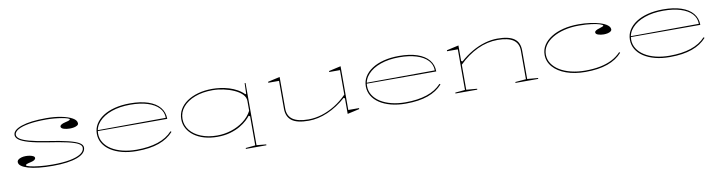

<svg xmlns="http://www.w3.org/2000/svg" viewBox="-26 -1214 7897 2113"><g transform="rotate(-10 3923.0 -157.5)"><path d="M475 15Q389 15 319.5 7.5Q250 0 201 -14.5Q152 -29 126 -48.5Q100 -68 100 -92Q100 -108 113 -119Q126 -130 148.5 -136.5Q171 -143 198 -143Q223 -143 245 -138.5Q267 -134 281.5 -126Q296 -118 296 -105Q296 -93 283 -83.5Q270 -74 247 -69Q211 -61 197 -55.5Q183 -50 183 -43Q183 -34 223.5 -24Q264 -14 330.5 -7Q397 0 475 0Q587 0 667 -15Q747 -30 789.5 -58Q832 -86 832 -125Q832 -151 797 -171.5Q762 -192 679.5 -211Q597 -230 456 -251Q329 -271 255 -292.5Q181 -314 149 -338.5Q117 -363 117 -392Q117 -448 216 -481.5Q315 -515 490 -515Q582 -515 658.5 -500Q735 -485 781 -459Q827 -433 827 -398Q827 -384 812.5 -375Q798 -366 776 -361.5Q754 -357 729 -357Q711 -357 693.5 -359.5Q676 -362 662 -366.5Q648 -371 639.5 -378.5Q631 -386 631 -395Q631 -420 692 -434Q723 -441 734.5 -446Q746 -451 746 -457Q746 -464 723 -471.5Q700 -479 662.5 -485.5Q625 -492 580 -496Q535 -500 490 -500Q377 -500 296.5 -486.5Q216 -473 173.5 -448.5Q131 -424 131 -392Q131 -367 161.5 -345.5Q192 -324 264 -304Q336 -284 458 -265Q604 -243 688.5 -222Q773 -201 809.5 -178Q846 -155 846 -125Q846 -92 821 -66Q796 -40 748 -22Q700 -4 631 5.5Q562 15 475 15Z M1427 -515Q1546 -515 1630 -486.5Q1714 -458 1758.5 -404.5Q1803 -351 1803 -276H1025V-286L1789 -290Q1789 -355 1745 -402Q1701 -449 1619.5 -474.5Q1538 -500 1427 -500Q1310 -500 1219 -468Q1128 -436 1076.5 -379Q1025 -322 1025 -248Q1025 -193 1053.5 -147.5Q1082 -102 1133.5 -69Q1185 -36 1256.5 -18Q1328 0 1413 0Q1482 0 1541.5 -8.5Q1601 -17 1651 -33.5Q1701 -50 1742 -75.5Q1783 -101 1814 -135L1824 -127Q1793 -92 1752.5 -65.5Q1712 -39 1661 -21Q1610 -3 1548.5 6Q1487 15 1413 15Q1322 15 1248 -4.5Q1174 -24 1121 -59Q1068 -94 1039.5 -142Q1011 -190 1011 -248Q1011 -307 1040.5 -355.5Q1070 -404 1125 -440Q1180 -476 1256.5 -495.5Q1333 -515 1427 -515Z M2598 200V190L2706 180V-145L2691 -154Q2677 -134 2646.5 -105.5Q2616 -77 2569 -49.5Q2522 -22 2458 -3.5Q2394 15 2314 15Q2235 15 2169 -4Q2103 -23 2055 -58Q2007 -93 1980.5 -140.5Q1954 -188 1954 -245Q1954 -304 1982.5 -353.5Q2011 -403 2063.5 -439Q2116 -475 2188 -495Q2260 -515 2346 -515Q2390 -515 2438 -508.5Q2486 -502 2533.5 -487.5Q2581 -473 2623 -449.5Q2665 -426 2697 -393L2706 -398L2710 -515H2720V180L2827 190V200ZM2314 0Q2394 0 2471 -24.5Q2548 -49 2610 -95.5Q2672 -142 2706 -207V-317Q2706 -358 2673 -391.5Q2640 -425 2586.5 -449Q2533 -473 2470 -486.5Q2407 -500 2346 -500Q2236 -500 2150.5 -467.5Q2065 -435 2016.5 -377.5Q1968 -320 1968 -245Q1968 -174 2012 -118.5Q2056 -63 2134.5 -31.5Q2213 0 2314 0Z M3334 15Q3204 15 3145.5 -29Q3087 -73 3087 -162V-474H2967V-485L3101 -515V-162Q3101 -80 3158.5 -40Q3216 0 3334 0Q3410 0 3485.5 -23.5Q3561 -47 3633 -91.5Q3705 -136 3768 -200V-474H3648V-485L3782 -515V-26H3902V-15L3768 15V-159L3754 -166Q3657 -79 3547.5 -32Q3438 15 3334 15Z M4433 -515Q4552 -515 4636 -486.5Q4720 -458 4764.5 -404.5Q4809 -351 4809 -276H4031V-286L4795 -290Q4795 -355 4751 -402Q4707 -449 4625.5 -474.5Q4544 -500 4433 -500Q4316 -500 4225 -468Q4134 -436 4082.5 -379Q4031 -322 4031 -248Q4031 -193 4059.5 -147.5Q4088 -102 4139.5 -69Q4191 -36 4262.5 -18Q4334 0 4419 0Q4488 0 4547.5 -8.5Q4607 -17 4657 -33.5Q4707 -50 4748 -75.5Q4789 -101 4820 -135L4830 -127Q4799 -92 4758.5 -65.5Q4718 -39 4667 -21Q4616 -3 4554.5 6Q4493 15 4419 15Q4328 15 4254 -4.5Q4180 -24 4127 -59Q4074 -94 4045.5 -142Q4017 -190 4017 -248Q4017 -307 4046.5 -355.5Q4076 -404 4131 -440Q4186 -476 4262.5 -495.5Q4339 -515 4433 -515Z M5900 -10V0H5646V-10L5766 -20V-338Q5766 -420 5708.5 -460Q5651 -500 5533 -500Q5476 -500 5419 -487Q5362 -474 5307 -448Q5252 -422 5199.5 -385Q5147 -348 5099 -300V-20L5219 -10V0H4975V-10L5085 -20V-474H4965V-485L5099 -515V-341L5113 -334Q5178 -392 5248.5 -432.5Q5319 -473 5391.5 -494Q5464 -515 5533 -515Q5598 -515 5645 -504Q5692 -493 5722 -471Q5752 -449 5766 -416Q5780 -383 5780 -338V-20Z M6427 15Q6306 15 6213 -18.5Q6120 -52 6067.5 -111.5Q6015 -171 6015 -248Q6015 -307 6046 -355.5Q6077 -404 6134 -440Q6191 -476 6269 -495.5Q6347 -515 6441 -515Q6509 -515 6570.5 -506.5Q6632 -498 6681 -482.5Q6730 -467 6758 -445.5Q6786 -424 6786 -398Q6786 -384 6773 -375Q6760 -366 6739.5 -361.5Q6719 -357 6696 -357Q6662 -357 6634 -366.5Q6606 -376 6606 -395Q6606 -406 6620 -415Q6634 -424 6659 -431Q6707 -445 6707 -453Q6707 -462 6674 -473Q6641 -484 6581.5 -492Q6522 -500 6441 -500Q6353 -500 6278 -481.5Q6203 -463 6147 -429.5Q6091 -396 6060 -350Q6029 -304 6029 -248Q6029 -193 6059 -147.5Q6089 -102 6142.5 -69Q6196 -36 6269 -18Q6342 0 6427 0Q6520 0 6595 -15Q6670 -30 6728 -60Q6786 -90 6828 -135L6838 -127Q6807 -92 6766.5 -65.5Q6726 -39 6675 -21Q6624 -3 6562.5 6Q6501 15 6427 15Z M7384 -515Q7503 -515 7587 -486.5Q7671 -458 7715.5 -404.5Q7760 -351 7760 -276H6982V-286L7746 -290Q7746 -355 7702 -402Q7658 -449 7576.5 -474.5Q7495 -500 7384 -500Q7267 -500 7176 -468Q7085 -436 7033.5 -379Q6982 -322 6982 -248Q6982 -193 7010.5 -147.5Q7039 -102 7090.5 -69Q7142 -36 7213.5 -18Q7285 0 7370 0Q7439 0 7498.5 -8.5Q7558 -17 7608 -33.5Q7658 -50 7699 -75.5Q7740 -101 7771 -135L7781 -127Q7750 -92 7709.5 -65.5Q7669 -39 7618 -21Q7567 -3 7505.5 6Q7444 15 7370 15Q7279 15 7205 -4.5Q7131 -24 7078 -59Q7025 -94 6996.5 -142Q6968 -190 6968 -248Q6968 -307 6997.5 -355.5Q7027 -404 7082 -440Q7137 -476 7213.5 -495.5Q7290 -515 7384 -515Z"/></g></svg>

Font: Kalnia Expanded Thin
Style: Regular
Weight: 250
Width: 7
Designer: Frida Medrano
Foundry: Frida Medrano
Version: Version 1.105